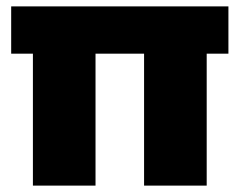

<svg xmlns="http://www.w3.org/2000/svg" viewBox="-20 -581 748 601"><path d="M695 -561V-413H627V0H431V-413H279V0H83V-413H15V-561Z"/></svg>

Font: DVN-Poppins ExtBd
Style: Regular
Weight: 800
Designer: Ninad Kale (Devanagari), Jonny Pinhorn (Latin)
Foundry: Indian Type Foundry
Version: 4.004